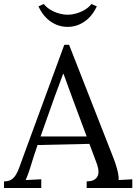

<svg xmlns="http://www.w3.org/2000/svg" viewBox="-26 -944 684 964"><path d="M127.9 -108.9Q124 -97.2 121.1 -87.9Q118.2 -78.6 115.2 -70.8Q112.3 -63 109.4 -55.7Q106.4 -48.3 103 -40L181.2 -43.9V0H-5.9V-33.2Q16.6 -33.2 30.8 -42.2Q44.9 -51.3 54.7 -67.9Q64.5 -84.5 72.5 -107.4Q80.6 -130.4 90.8 -158.2L296.9 -719.2H320.8L543.9 -149.9Q548.3 -139.6 553 -125.2Q557.6 -110.8 561.8 -95.7Q565.9 -80.6 568.1 -65.9Q570.3 -51.3 569.8 -40L638.2 -43.9V0H409.2V-33.2Q437 -33.7 450.2 -43.5Q463.4 -53.2 466.8 -67.4Q470.2 -81.5 466.8 -97.7Q463.4 -113.8 458 -127.9L422.9 -221.7L162.6 -215.8Q151.9 -185.1 143.6 -159.4Q135.3 -133.8 127.9 -108.9ZM249 -460Q226.1 -395.5 208.7 -346.4Q191.4 -297.4 177.7 -258.8H409.2L337.9 -450.2L293 -573.2H291ZM460 -912.1Q436.5 -861.8 397.9 -835.4Q359.4 -809.1 313.5 -809.1Q267.6 -809.1 229 -835.4Q190.4 -861.8 167 -912.1L193.8 -923.8Q201.7 -913.6 214.1 -903.8Q226.6 -894 242.4 -886.7Q258.3 -879.4 276.4 -874.8Q294.4 -870.1 313.5 -870.1Q332.5 -870.1 350.6 -874.8Q368.7 -879.4 384.5 -886.7Q400.4 -894 412.8 -903.8Q425.3 -913.6 433.1 -923.8Z"/></svg>

Font: Lora
Style: Regular
Weight: 400
Designer: Olga Karpushina, Alexei Vanyashin
Foundry: Cyreal (www.cyreal.org, a@cyreal.org)
Version: Version 1.014